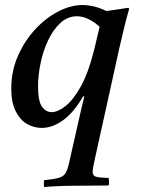

<svg xmlns="http://www.w3.org/2000/svg" viewBox="-20 -500 576 767"><path d="M317 -115H312Q275 -51 232.5 -20Q190 11 146 11Q115 11 87 -5.5Q59 -22 42 -57Q25 -92 25 -147Q25 -215 51 -275Q77 -335 119 -381Q161 -427 211.5 -453.5Q262 -480 311 -480Q328 -480 352 -475Q376 -470 405 -456Q425 -459 447.5 -462Q470 -465 493 -469L496 -465Q484 -423 475 -385.5Q466 -348 457 -309L358 139Q350 176 350 186Q350 202 363.5 206Q377 210 414 211Q415 218 415.5 225.5Q416 233 414 241Q345 242 282.5 242Q220 242 156 247Q155 240 155 233.5Q155 227 156 220Q194 216 213 211Q232 206 240.5 193.5Q249 181 255 155L303 -57Q308 -77 311 -91Q314 -105 317 -115ZM358 -309 378 -393Q357 -412 334 -423.5Q311 -435 287 -435Q250 -435 221 -408Q192 -381 172 -338.5Q152 -296 142 -247.5Q132 -199 132 -155Q132 -95 148 -73.5Q164 -52 186 -52Q211 -52 242 -76.5Q273 -101 303 -155Q333 -209 355 -297Z"/></svg>

Font: Tiro Devanagari Marathi
Style: Italic
Weight: 400
Italic angle: -11°
Designer: Devanagari: John Hudson & Fiona Ross, assisted by Paul Hanslow. Latin: John Hudson with Paul Hanslow, assisted by Kaja S
Foundry: Tiro Typeworks Ltd.
Version: Version 1.52